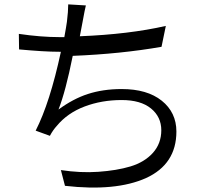

<svg xmlns="http://www.w3.org/2000/svg" viewBox="-20 -801 901 870"><path d="M731.4 -683.6C620.1 -658.2 490.2 -642.6 341.8 -636.7C343.8 -646.5 347.7 -667 353.5 -698.2C361.3 -740.2 366.2 -766.6 369.1 -776.4L289.1 -781.2C289.1 -759.8 287.1 -733.4 283.2 -702.1C281.2 -687.5 277.3 -664.1 271.5 -632.8H250C193.4 -632.8 131.8 -637.7 65.4 -647.5L66.4 -577.1C140.6 -570.3 201.2 -566.4 249 -566.4H255.9C222.7 -412.1 184.6 -293 141.6 -209L206.1 -185.5C215.8 -204.1 226.6 -218.8 237.3 -230.5C269.5 -269.5 311.5 -298.8 363.3 -318.4C415 -337.9 470.7 -347.7 531.2 -347.7C588.9 -347.7 632.8 -335 664.1 -309.6C695.3 -284.2 710.9 -251 710.9 -210.9C710.9 -170.9 698.2 -136.7 672.9 -108.4C647.5 -80.1 613.3 -59.6 571.3 -46.9C529.3 -34.2 480.5 -26.4 425.8 -22.5C371.1 -18.6 314.5 -21.5 255.9 -30.3L274.4 41C427.7 58.6 549.8 46.9 641.6 5.9C733.4 -36.1 779.3 -106.4 779.3 -205.1C779.3 -262.7 756.8 -309.6 712.9 -344.7C668.9 -379.9 608.4 -397.5 531.2 -397.5C473.6 -397.5 422.9 -389.6 377.9 -375C333 -360.4 289.1 -336.9 245.1 -304.7C266.6 -359.4 288.1 -440.4 309.6 -547.9C455.1 -553.7 588.9 -567.4 711.9 -588.9Z"/></svg>

Font: Gen Shin Gothic P Normal
Style: Regular
Weight: 300
Designer: [Source Han Sans]
Ryoko NISHIZUKA  (kana & ideographs); Paul D. Hunt (Latin, Greek & Cyrillic); Wenlong ZHANG  (bopomofo
Version: Version 1.002.20150607